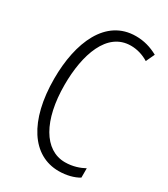

<svg xmlns="http://www.w3.org/2000/svg" viewBox="-182 -862 795 907"><g transform="rotate(30 215.5 -408.5)"><path d="M289 -725C321 -725 354 -716 385 -697L407 -744C369 -765 330 -776 287 -776C123 -776 52 -606 52 -409C52 -180 144 -41 288 -41C330 -41 369 -51 397 -68V-119C371 -105 336 -92 293 -92C180 -92 109 -216 109 -408C109 -572 159 -725 289 -725Z"/></g></svg>

Font: Noto Sans Tamil UI ExtraCondensed Light
Style: Regular
Weight: 300
Width: 2
Designer: Jelle Bosma - Monotype Design Team
Foundry: Monotype Imaging Inc.
Version: Version 2.004